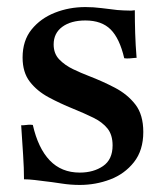

<svg xmlns="http://www.w3.org/2000/svg" viewBox="-20 -512 464 544"><path d="M73 -158Q88 -92 121 -57.5Q154 -23 206 -23Q245 -23 272 -41.5Q299 -60 299 -100Q299 -130 284.5 -148Q270 -166 244.5 -178.5Q219 -191 187 -204Q150 -219 117.5 -236.5Q85 -254 64.5 -280.5Q44 -307 44 -349Q44 -397 69.5 -428.5Q95 -460 135.5 -476Q176 -492 222 -492Q245 -492 268 -489Q291 -486 293 -486Q313 -483 330 -482.5Q347 -482 348 -482Q349 -482 352.5 -482Q356 -482 362 -483Q362 -451 363 -418Q364 -385 367 -348Q366 -348 363 -348Q354 -347 346.5 -346.5Q339 -346 332 -347Q319 -403 293.5 -428.5Q268 -454 222 -454Q181 -454 156.5 -436Q132 -418 132 -386Q132 -360 148 -343.5Q164 -327 187 -316Q210 -305 231 -297Q270 -282 305.5 -263.5Q341 -245 363.5 -216Q386 -187 386 -138Q386 -86 359.5 -52.5Q333 -19 292 -3.5Q251 12 206 12Q180 12 154.5 8Q129 4 127 4Q125 4 110.5 2Q96 0 78.5 -2Q61 -4 48 -4Q48 -35 45.5 -73Q43 -111 40 -157Q42 -157 45 -157Q54 -158 60.5 -158.5Q67 -159 73 -158Z"/></svg>

Font: Tiro Devanagari Marathi
Style: Regular
Weight: 400
Designer: Devanagari: John Hudson & Fiona Ross. Latin: John Hudson.
Foundry: Tiro Typeworks Ltd.
Version: Version 1.52